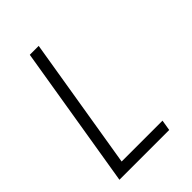

<svg xmlns="http://www.w3.org/2000/svg" viewBox="-215 -832 930 930"><g transform="rotate(-45 250.0 -367.5)"><path d="M43 0 164 -735H225L113 -55H393L384 0Z"/></g></svg>

Font: Iosevka Light
Style: Italic
Weight: 300
Italic angle: -9°
Monospace: yes
Designer: Belleve Invis
Foundry: Belleve Invis
Version: Version 32.5.0; ttfautohint (v1.8.4)